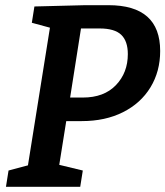

<svg xmlns="http://www.w3.org/2000/svg" viewBox="-20 -722 639 742"><path d="M236 -254 209 -85 300 -63 290 0H3L13 -63L88 -83L173 -615L103 -634L113 -697L310 -702H399Q599 -702 599 -525Q599 -446 561.5 -384.5Q524 -323 455.5 -288.5Q387 -254 296 -254ZM293 -612 251 -345H300Q382 -345 428 -393Q474 -441 474 -513Q474 -563 448.5 -587.5Q423 -612 365 -612Z"/></svg>

Font: Bitter Pro SemiBold
Style: Italic
Weight: 600
Italic angle: -9°
Designer: Sol Matas, and Bitter project Authors
Foundry: Sol Matas
Version: Version 1.010